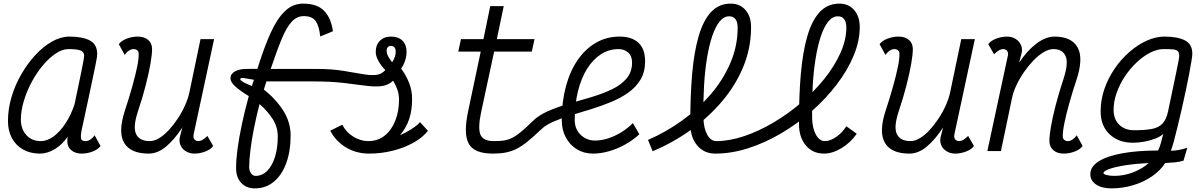

<svg xmlns="http://www.w3.org/2000/svg" viewBox="-20 -834 6640 1060"><path d="M502.5 -87 535 -28Q521.5 -9 491.5 2.5Q461.5 14 431 14Q396 14 374.5 -4Q353 -22 352 -49Q351.5 -58 352 -67.8Q352.5 -77.5 355 -81.5Q326 -37.5 284.2 -11.8Q242.5 14 200 14Q147 14 107 -8.8Q67 -31.5 45.2 -72.5Q23.5 -113.5 24 -168Q24 -232 43.5 -298Q63 -364 97.5 -423.8Q132 -483.5 175.5 -530.5Q219 -577.5 267.5 -604.8Q316 -632 363 -632Q436 -632 476.2 -610.5Q516.5 -589 516.5 -536Q517 -531.5 515.5 -520Q514 -508.5 508.8 -483.2Q503.5 -458 494 -411.5Q484.5 -365 468.5 -290.8Q452.5 -216.5 429 -107.5Q425 -82 427.5 -68.5Q430 -55 454 -55Q466 -55 479.2 -63.8Q492.5 -72.5 502.5 -87ZM205 -55Q241 -55 276.5 -81.2Q312 -107.5 342.2 -153.8Q372.5 -200 391.5 -258Q414.5 -367 429.2 -438.8Q444 -510.5 444.5 -526.5Q444 -548 424.5 -555.5Q405 -563 358 -563Q325 -563 288.8 -539.2Q252.5 -515.5 218 -474.8Q183.5 -434 156 -383.2Q128.5 -332.5 112 -278.2Q95.5 -224 95 -173Q96 -120 126.2 -87.5Q156.5 -55 205 -55Z M668.5 -531 636 -590Q650 -609.5 680 -620.8Q710 -632 740 -632Q776.5 -632 797.8 -613.8Q819 -595.5 819.5 -565Q820 -537 811.2 -485.2Q802.5 -433.5 785 -365Q767.5 -296.5 741 -217.5Q713 -132 731.5 -93.5Q750 -55 807 -55Q832 -55 859.5 -71.8Q887 -88.5 913.2 -117.2Q939.5 -146 962.5 -181Q985.5 -216 1002.2 -253.8Q1019 -291.5 1026 -326L1087 -618H1162L1050 -97Q1049.5 -93 1048.5 -88Q1047.5 -83 1048 -78.5Q1049 -67.5 1056.8 -61.2Q1064.5 -55 1076 -55Q1085.5 -55 1097 -61.2Q1108.5 -67.5 1125 -83.5L1157 -28Q1143.5 -9 1113.5 2.5Q1083.5 14 1053 14Q1027.5 14 1006.2 1.2Q985 -11.5 975.8 -34Q966.5 -56.5 975 -85.5L986.5 -130Q943.5 -64 897 -25Q850.5 14 801 14Q700 14 665.2 -45.8Q630.5 -105.5 670 -225Q693 -294.5 710.2 -356.2Q727.5 -418 737.2 -465.2Q747 -512.5 745.5 -539Q745 -550.5 737.2 -556.8Q729.5 -563 717 -563Q705 -563 692 -554.5Q679 -546 668.5 -531Z M1387 206Q1339.5 206 1311.2 175.2Q1283 144.5 1283.5 94Q1283 51.5 1291.2 -11Q1299.5 -73.5 1315.5 -148.5Q1331.5 -223.5 1353.5 -303.5Q1309.5 -330 1280.8 -355Q1252 -380 1252.5 -402.5Q1252.5 -426 1277 -439.8Q1301.5 -453.5 1342 -453.5L1401 -454Q1438 -572.5 1474.2 -652.5Q1510.5 -732.5 1553.8 -773.2Q1597 -814 1654 -814Q1731 -814 1769.5 -774.2Q1808 -734.5 1818 -661.5L1748 -632.5Q1742 -690 1723 -717.5Q1704 -745 1657 -745Q1619 -745 1590.2 -713.8Q1561.5 -682.5 1534.8 -618Q1508 -553.5 1474.5 -453.5H1724.5L1710 -384.5H1451Q1448 -376 1444.5 -364.2Q1441 -352.5 1436.5 -340Q1503.5 -287 1544 -223Q1584.5 -159 1584.5 -85.5Q1584.5 0 1560.5 66Q1536.5 132 1492 169Q1447.5 206 1387 206ZM1391 137Q1427 137 1454.8 109.5Q1482.5 82 1498 32.8Q1513.5 -16.5 1513.5 -80.5Q1513.5 -132.5 1486.2 -175.8Q1459 -219 1413 -259.5Q1396 -194.5 1383 -130Q1370 -65.5 1363 -9.2Q1356 47 1355.5 89Q1356.5 110.5 1366.5 123.8Q1376.5 137 1391 137ZM1370.5 -359 1382 -393.5Q1371 -395 1354.8 -398.2Q1338.5 -401.5 1324.8 -403.2Q1311 -405 1307.5 -400Q1303.5 -395 1313 -387.5Q1322.5 -380 1339 -372.8Q1355.5 -365.5 1370.5 -359ZM2018 14Q1946.5 14 1890 -20.2Q1833.5 -54.5 1803 -112.5L1870 -145.5Q1890 -104.5 1930.2 -79.8Q1970.5 -55 2013 -55Q2066 -55 2104 -85.5Q2142 -116 2162.5 -168.2Q2183 -220.5 2183 -285.5Q2182.5 -315.5 2173.2 -341Q2164 -366.5 2150.5 -388.5Q2123 -363 2086.5 -358.5Q2050 -354 1999.2 -360.8Q1948.5 -367.5 1877.8 -376Q1807 -384.5 1710 -384.5L1724.5 -453.5Q1809.5 -453.5 1871.8 -443.5Q1934 -433.5 1978.2 -425.5Q2022.5 -417.5 2053.5 -420Q2084.5 -422.5 2107.5 -447Q2083 -471.5 2068.2 -499.5Q2053.5 -527.5 2054.5 -548Q2054 -585 2077 -608.5Q2100 -632 2139 -632Q2179 -632 2201.8 -609.5Q2224.5 -587 2224.5 -550Q2225.5 -531 2218.2 -504.8Q2211 -478.5 2194.5 -455Q2221 -420.5 2238.5 -376.5Q2256 -332.5 2255 -284.5Q2255 -225.5 2239.5 -178Q2224 -130.5 2188.5 -87.5Q2207.5 -96 2228 -107.2Q2248.5 -118.5 2267.5 -132Q2286.5 -145.5 2299 -159.5L2342.5 -112Q2313.5 -74.5 2262.2 -46Q2211 -17.5 2147.8 -1.8Q2084.5 14 2018 14ZM2145 -490Q2156 -508 2160 -521.2Q2164 -534.5 2164.5 -545.5Q2165.5 -561.5 2159 -570.8Q2152.5 -580 2139 -580.5Q2128 -581 2121.2 -573.8Q2114.5 -566.5 2114.5 -554Q2114.5 -538.5 2122.5 -523.8Q2130.5 -509 2145 -490Z M2919 -163.5Q2953.5 -198 3007.2 -221.2Q3061 -244.5 3123 -262.2Q3185 -280 3246 -298.2Q3307 -316.5 3357.5 -340.5Q3408 -364.5 3438.8 -400.2Q3469.5 -436 3469.5 -489.5Q3469.5 -525.5 3447.5 -544.2Q3425.5 -563 3395 -563Q3342.5 -563 3298.2 -534.8Q3254 -506.5 3221.5 -454.8Q3189 -403 3171 -331Q3153 -259 3153 -171.5Q3153 -121 3186 -89.5Q3219 -58 3265 -58Q3300 -58 3337.8 -70.2Q3375.5 -82.5 3411.2 -104.5Q3447 -126.5 3474 -154.5L3509.5 -93Q3476 -61 3432.5 -36.8Q3389 -12.5 3342.8 0.8Q3296.5 14 3254 14Q3204.5 14 3165.5 -9.5Q3126.5 -33 3104 -74.8Q3081.5 -116.5 3081.5 -170.5Q3081.5 -273.5 3104.5 -358Q3127.5 -442.5 3170 -503.8Q3212.5 -565 3271 -598.5Q3329.5 -632 3401 -632Q3467.5 -632 3504.5 -598.2Q3541.5 -564.5 3541.5 -495Q3541.5 -437 3516.5 -395Q3491.5 -353 3449.2 -323Q3407 -293 3353.8 -271Q3300.5 -249 3244 -231.5Q3187.5 -214 3134 -198Q3080.5 -182 3037 -163.2Q2993.5 -144.5 2967.5 -119.5Q2924.5 -78.5 2892 -52.2Q2859.5 -26 2830.8 -11.8Q2802 2.5 2771.2 8.2Q2740.5 14 2701 14Q2598 14 2568 -40.2Q2538 -94.5 2564 -217.5L2634 -549H2510L2525 -618H2649L2686.5 -800H2761L2723 -618H2931L2916 -549H2708L2636 -213.5Q2617.5 -126 2632.5 -90.5Q2647.5 -55 2707 -55Q2734.5 -55 2756.5 -57.5Q2778.5 -60 2801 -69.8Q2823.5 -79.5 2851.5 -102Q2879.5 -124.5 2919 -163.5Z M4652.5 -681Q4652.5 -711.5 4640.8 -727.8Q4629 -744 4605.5 -744Q4576.5 -744 4553 -715.2Q4529.5 -686.5 4512 -634.5Q4494.5 -582.5 4483 -512.2Q4471.5 -442 4466.8 -358.8Q4462 -275.5 4463.5 -184Q4464.5 -127 4484.2 -91Q4504 -55 4534.5 -55Q4563 -55 4596.8 -78.2Q4630.5 -101.5 4652.5 -137L4710 -95.5Q4675.5 -46 4625.5 -16Q4575.5 14 4529.5 14Q4467 14 4429.2 -30.8Q4391.5 -75.5 4391 -148Q4390.5 -302.5 4401.2 -425.5Q4412 -548.5 4437.5 -635.5Q4463 -722.5 4506.2 -768.2Q4549.5 -814 4613.5 -814Q4665.5 -814 4696 -778.5Q4726.5 -743 4726.5 -684Q4726.5 -607.5 4692.8 -526.5Q4659 -445.5 4599.2 -367.2Q4539.5 -289 4461.5 -220.2Q4383.5 -151.5 4294.2 -98.8Q4205 -46 4111.8 -16Q4018.5 14 3929.5 14Q3867 14 3829.2 -30.8Q3791.5 -75.5 3791 -148Q3790.5 -302.5 3801.2 -425.5Q3812 -548.5 3837.5 -635.5Q3863 -722.5 3906.2 -768.2Q3949.5 -814 4013.5 -814Q4065.5 -814 4096 -778.5Q4126.5 -743 4126.5 -684Q4126.5 -569.5 4083.8 -465.8Q4041 -362 3965.5 -273.5Q3890 -185 3792 -115.2Q3694 -45.5 3583 1L3557.5 -61.5Q3656 -104 3745.2 -168.2Q3834.5 -232.5 3903.8 -313.2Q3973 -394 4012.8 -487.5Q4052.5 -581 4052.5 -681Q4052.5 -711.5 4040.8 -727.8Q4029 -744 4005.5 -744Q3976.5 -744 3953 -715.2Q3929.5 -686.5 3912 -634.5Q3894.5 -582.5 3883 -512.2Q3871.5 -442 3866.8 -358.8Q3862 -275.5 3863.5 -184Q3864.5 -127 3884.2 -91Q3904 -55 3934.5 -55Q4007.5 -55 4088.8 -82.5Q4170 -110 4250.8 -157.8Q4331.5 -205.5 4403.5 -267.5Q4475.5 -329.5 4531.8 -399.8Q4588 -470 4620.2 -542.2Q4652.5 -614.5 4652.5 -681Z M4868.5 -531 4836 -590Q4850 -609.5 4880 -620.8Q4910 -632 4940 -632Q4976.5 -632 4997.8 -613.8Q5019 -595.5 5019.5 -565Q5020 -537 5011.2 -485.2Q5002.5 -433.5 4985 -365Q4967.5 -296.5 4941 -217.5Q4913 -132 4931.5 -93.5Q4950 -55 5007 -55Q5032 -55 5059.5 -71.8Q5087 -88.5 5113.2 -117.2Q5139.5 -146 5162.5 -181Q5185.5 -216 5202.2 -253.8Q5219 -291.5 5226 -326L5287 -618H5362L5250 -97Q5249.5 -93 5248.5 -88Q5247.5 -83 5248 -78.5Q5249 -67.5 5256.8 -61.2Q5264.5 -55 5276 -55Q5285.5 -55 5297 -61.2Q5308.5 -67.5 5325 -83.5L5357 -28Q5343.5 -9 5313.5 2.5Q5283.5 14 5253 14Q5227.5 14 5206.2 1.2Q5185 -11.5 5175.8 -34Q5166.5 -56.5 5175 -85.5L5186.5 -130Q5143.5 -64 5097 -25Q5050.5 14 5001 14Q4900 14 4865.2 -45.8Q4830.5 -105.5 4870 -225Q4893 -294.5 4910.2 -356.2Q4927.5 -418 4937.2 -465.2Q4947 -512.5 4945.5 -539Q4945 -550.5 4937.2 -556.8Q4929.5 -563 4917 -563Q4905 -563 4892 -554.5Q4879 -546 4868.5 -531Z M5924.5 -87 5957 -28Q5943.5 -9 5913.5 2.5Q5883.5 14 5853 14Q5817 14 5795.8 -4.5Q5774.5 -23 5773.5 -53Q5773 -81.5 5781.8 -133Q5790.5 -184.5 5808.2 -253Q5826 -321.5 5852 -400.5Q5880 -486 5862.8 -524.5Q5845.5 -563 5796 -563Q5771 -563 5742.5 -546.2Q5714 -529.5 5686.2 -500.8Q5658.5 -472 5634 -437Q5609.5 -402 5591.8 -364.2Q5574 -326.5 5567 -292L5506 0H5431L5543 -521Q5543.5 -525 5544.8 -530Q5546 -535 5545 -539.5Q5544 -550.5 5536.8 -556.8Q5529.5 -563 5517 -563Q5508 -563 5496.2 -556.8Q5484.5 -550.5 5468 -534.5L5436 -590Q5450 -609.5 5480 -620.8Q5510 -632 5540 -632Q5566.5 -632 5587 -619.2Q5607.5 -606.5 5617.2 -584Q5627 -561.5 5618 -532.5L5606.5 -488Q5650 -554 5701.5 -593Q5753 -632 5802 -632Q5896 -632 5929.2 -572.2Q5962.5 -512.5 5923 -393Q5900 -323.5 5882.8 -262Q5865.5 -200.5 5856 -153Q5846.5 -105.5 5847.5 -79Q5848 -68 5856 -61.5Q5864 -55 5876 -55Q5888 -55 5901.2 -63.8Q5914.5 -72.5 5924.5 -87Z M6115 206Q6062.5 206 6030.8 184.2Q5999 162.5 5999.5 127Q5999.5 86.5 6045 57.2Q6090.5 28 6174.8 12.5Q6259 -3 6373.5 -3Q6383 -20.5 6389.8 -47.2Q6396.5 -74 6402 -95Q6387 -80 6358.8 -69Q6330.5 -58 6297.8 -52Q6265 -46 6235 -46Q6154.5 -46 6105.5 -93Q6056.5 -140 6056.5 -218Q6056 -279.5 6076.2 -339.8Q6096.5 -400 6132.2 -452.8Q6168 -505.5 6213.8 -545.8Q6259.5 -586 6309.8 -609Q6360 -632 6409 -632Q6482 -632 6522.8 -610.5Q6563.5 -589 6562.5 -536Q6562.5 -526.5 6557.8 -496.5Q6553 -466.5 6544.8 -423.8Q6536.5 -381 6526 -331Q6515.5 -281 6503.8 -230.2Q6492 -179.5 6481 -134Q6470 -88.5 6460.5 -53.5Q6451 -18.5 6444.5 -1.5Q6467.5 -2.5 6486.5 -5.8Q6505.5 -9 6535 -18L6514 53Q6492 60 6464.5 62.5Q6437 65 6413 66Q6385.5 108.5 6339.2 140Q6293 171.5 6235.2 188.8Q6177.5 206 6115 206ZM6132 137Q6184.5 137 6235.5 117.5Q6286.5 98 6321.5 66.5Q6251 69.5 6194.8 78.2Q6138.5 87 6105.5 98.5Q6072.5 110 6072 122Q6072 127.5 6089.5 132.2Q6107 137 6132 137ZM6240 -115Q6300.5 -115 6338.5 -122Q6376.5 -129 6398 -151.8Q6419.5 -174.5 6429 -220.5Q6458.5 -362 6474.2 -436.5Q6490 -511 6490.5 -526.5Q6490 -544.5 6482.2 -552Q6474.5 -559.5 6456.2 -561.2Q6438 -563 6404 -563Q6369 -563 6330.5 -543.5Q6292 -524 6255.8 -490Q6219.5 -456 6190.5 -412.5Q6161.5 -369 6144.5 -320.5Q6127.5 -272 6128 -223.5Q6129.5 -173.5 6160.2 -144.2Q6191 -115 6240 -115Z"/></svg>

Font: Victor Mono Thin
Style: Italic
Weight: 100
Italic angle: -12°
Monospace: yes
Designer: Rune Bjørnerås
Version: Version 1.561;gftools[0.9.30]